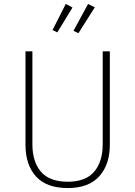

<svg xmlns="http://www.w3.org/2000/svg" viewBox="-20 -942 684 972"><path d="M313 -922 347 -904 270 -778 246 -790ZM426 -922 460 -905 377 -774 352 -786ZM536 -682V-209Q536 -109 482.5 -49.5Q429 10 323 10Q215 10 162 -49Q109 -108 109 -209V-682H144V-212Q144 -123 187.5 -72.5Q231 -22 323 -22Q414 -22 457 -73Q500 -124 500 -212V-682Z"/></svg>

Font: Fira Sans UltraLight
Style: Regular
Weight: 200
Designer: Carrois Corporate & Edenspiekermann AG
Foundry: Carrois Corporate GbR & Edenspiekermann AG
Version: Version 4.106;PS 004.106;hotconv 1.0.70;makeotf.lib2.5.58329